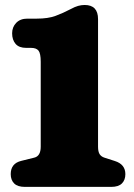

<svg xmlns="http://www.w3.org/2000/svg" viewBox="-20 -732 524 752"><path d="M82.5 -544.5Q54.5 -544.5 41 -560.2Q27.5 -576 27.5 -601.5Q27.5 -626 43.5 -642.5Q59.5 -659 87 -659H124Q168.5 -659 197.5 -669.8Q226.5 -680.5 257 -696.5Q273.5 -705.5 286.2 -709Q299 -712.5 311.5 -712.5Q364 -712.5 364 -657V-157.5Q364 -138 370.2 -128.2Q376.5 -118.5 389 -114.5L429.5 -101.5Q471 -88.5 471 -50Q471 -27 457.5 -13.5Q444 0 415.5 0H77.5Q49 0 35.5 -13.5Q22 -27 22 -50Q22 -92 63.5 -102L114 -114.5Q139.5 -120.5 139.5 -157.5V-490Q139.5 -523 130.8 -533.8Q122 -544.5 101.5 -544.5Z"/></svg>

Font: Fraunces 72pt SuperSoft Black
Style: Regular
Weight: 900
Version: Version 1.000;[0bf87f6ff]